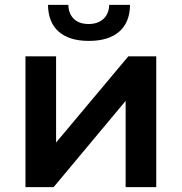

<svg xmlns="http://www.w3.org/2000/svg" viewBox="-20 -764 742 784"><path d="M84 0V-534H209V-182L504 -534H618V0H493V-352L199 0ZM343 -597Q263 -597 220 -634.5Q177 -672 176 -744H259Q260 -708 281.5 -687Q303 -666 342 -666Q380 -666 402.5 -687Q425 -708 426 -744H511Q510 -672 466.5 -634.5Q423 -597 343 -597Z"/></svg>

Font: MOST Montserrat SemiBold
Style: Regular
Weight: 600
Designer: Julieta Ulanovsky
Foundry: Julieta Ulanovsky
Version: Version 8.000;March 11, 2024;FontCreator 15.0.0.2926 64-bit